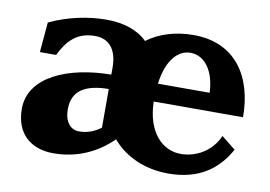

<svg xmlns="http://www.w3.org/2000/svg" viewBox="-62 -613 1017 724"><g transform="rotate(10 446.0 -250.5)"><path d="M292 -516C222 -516 145 -500 75 -467L65 -352H127C156 -411 192 -448 260 -448C313 -448 345 -412 345 -342V-315C181 -314 35 -253 35 -130C35 -37 92 15 181 15C270 15 347 -20 405 -78C454 -20 530 15 621 15C737 15 808 -37 852 -117L798 -160C771 -97 711 -66 654 -66C586 -66 523 -123 520 -243H862C862 -397 787 -516 625 -516C556 -516 495 -497 448 -462C412 -498 358 -516 292 -516ZM206 -158C206 -233 260 -259 345 -260V-112C320 -93 292 -83 262 -83C229 -83 206 -111 206 -158ZM524 -312C536 -406 579 -448 625 -448C682 -448 719 -392 722 -312Z"/></g></svg>

Font: LT Superior Serif ExtraBold
Style: Regular
Weight: 800
Designer: Daniel Lyons
Foundry: LyonsType
Version: Version 2.120;FEAKit 1.0